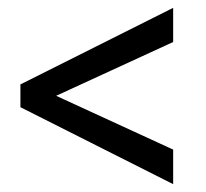

<svg xmlns="http://www.w3.org/2000/svg" viewBox="-20 -604 524 489"><path d="M421 -135 32 -331V-389L421 -584V-497L123 -360L421 -223Z"/></svg>

Font: Domine SemiBold
Style: Regular
Weight: 600
Designer: Pablo Impallari, Rodrigo Fuenzalida, Brenda Gallo
Foundry: Pablo Impallari, Rodrigo Fuenzalida, Brenda Gallo
Version: Version 2.000